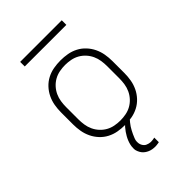

<svg xmlns="http://www.w3.org/2000/svg" viewBox="-263 -796 1126 1126"><g transform="rotate(-45 300.0 -233.0)"><path d="M300 8Q271 8 242.5 3Q214 -2 188 -15.5Q162 -29 142 -50.5Q122 -72 109.5 -98Q97 -124 92 -152.5Q87 -181 87 -210V-310Q87 -339 92 -367.5Q97 -396 109.5 -422Q122 -448 142 -469.5Q162 -491 188 -504.5Q214 -518 242.5 -523Q271 -528 300 -528Q329 -528 357.5 -523Q386 -518 412 -504.5Q438 -491 458 -469.5Q478 -448 490.5 -422Q503 -396 508 -367.5Q513 -339 513 -310V-210Q513 -181 508 -152.5Q503 -124 490.5 -98Q478 -72 458 -50.5Q438 -29 412 -15.5Q386 -2 357.5 3Q329 8 300 8ZM300 -30Q323 -30 346.5 -34.5Q370 -39 390.5 -50.5Q411 -62 427 -79.5Q443 -97 453 -118.5Q463 -140 466.5 -163.5Q470 -187 470 -210V-310Q470 -333 466.5 -356.5Q463 -380 453 -401.5Q443 -423 427 -440.5Q411 -458 390.5 -469.5Q370 -481 346.5 -485.5Q323 -490 300 -490Q277 -490 253.5 -485.5Q230 -481 209.5 -469.5Q189 -458 173 -440.5Q157 -423 147 -401.5Q137 -380 133.5 -356.5Q130 -333 130 -310V-210Q130 -187 133.5 -163.5Q137 -140 147 -118.5Q157 -97 173 -79.5Q189 -62 209.5 -50.5Q230 -39 253.5 -34.5Q277 -30 300 -30ZM335 223Q324 223 312.5 221Q301 219 290.5 214.5Q280 210 271 203.5Q262 197 255 188Q248 179 243 166.5Q238 154 238 146V137Q238 124 241 111Q244 98 249 85.5Q254 73 260.5 61.5Q267 50 274.5 39Q282 28 292 16.5Q302 5 309 -1L317 -8H347V0Q339 9 331.5 18Q324 27 317.5 37Q311 47 305.5 57.5Q300 68 295 78.5Q290 89 285 102Q280 115 280 123V132Q280 139 282 146Q284 153 287.5 159Q291 165 296 170Q301 175 307.5 178Q314 181 322 183Q330 185 335 185H341Q347 185 354 184Q361 183 365 182L369 181V219Q365 220 361.5 220.5Q358 221 354.5 221.5Q351 222 346.5 222.5Q342 223 339 223ZM472 -651H127V-689H472Z"/></g></svg>

Font: Iosevka Aile Extralight
Style: Regular
Weight: 200
Designer: Belleve Invis
Foundry: Belleve Invis
Version: Version 31.1.0; ttfautohint (v1.8.4)